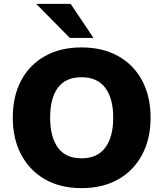

<svg xmlns="http://www.w3.org/2000/svg" viewBox="-20 -961 844 992"><path d="M46 -353Q46 -463 89 -544.5Q132 -626 212 -671Q292 -716 401 -716Q511 -716 591 -671Q671 -626 714.5 -544.5Q758 -463 758 -353Q758 -244 714.5 -162Q671 -80 591 -34.5Q511 11 401 11Q292 11 212.5 -34.5Q133 -80 89.5 -162Q46 -244 46 -353ZM239 -353Q239 -254 279 -198.5Q319 -143 401 -143Q483 -143 524 -198.5Q565 -254 565 -353Q565 -452 524 -507Q483 -562 401 -562Q319 -562 279 -507.5Q239 -453 239 -353ZM341 -765 167 -941H345L463 -765Z"/></svg>

Font: Mulish ExtraLight Black
Style: Regular
Weight: 900
Version: Version 3.603